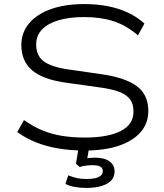

<svg xmlns="http://www.w3.org/2000/svg" viewBox="-20 -733 808 945"><path d="M396 8Q329 8 268.5 -2Q208 -12 157 -32.5Q106 -53 65 -83L98 -142Q143 -110 189.5 -91Q236 -72 287 -64Q338 -56 397 -56Q511 -56 574 -88Q637 -120 637 -183Q637 -225 616.5 -248.5Q596 -272 557 -284.5Q518 -297 462 -304L305 -326Q190 -342 137.5 -387.5Q85 -433 85 -511Q85 -573 123.5 -618.5Q162 -664 231.5 -688.5Q301 -713 395 -713Q457 -713 511 -702.5Q565 -692 610.5 -670.5Q656 -649 691 -617L659 -559Q602 -608 539 -628.5Q476 -649 394 -649Q322 -649 269 -633.5Q216 -618 187 -588Q158 -558 158 -514Q158 -459 195.5 -431Q233 -403 318 -391L471 -369Q591 -353 650.5 -311Q710 -269 710 -187Q710 -126 672 -82.5Q634 -39 564 -15.5Q494 8 396 8ZM404 192Q375 192 347.5 187Q320 182 302 172L316 130Q341 140 360.5 144Q380 148 405 148Q447 148 466.5 138Q486 128 486 109Q486 94 473.5 87Q461 80 436 80Q421 80 404.5 82Q388 84 372 89L354 73L369 -20H421L408 56L384 51Q404 46 418.5 44.5Q433 43 445 43Q477 43 498.5 50.5Q520 58 532 73.5Q544 89 544 111Q544 137 527.5 155Q511 173 479.5 182.5Q448 192 404 192Z"/></svg>

Font: Nunito Sans 10pt Expanded Light
Style: Regular
Weight: 300
Width: 7
Designer: Vernon Adams
Foundry: Vernon Adams
Version: Version 3.101;gftools[0.9.27]